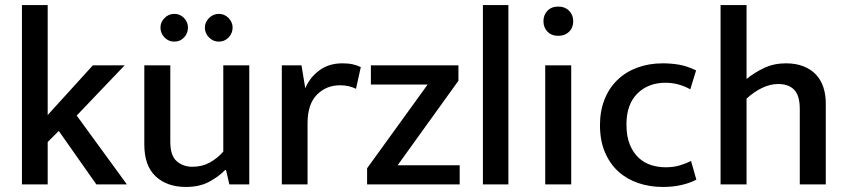

<svg xmlns="http://www.w3.org/2000/svg" viewBox="-20 -731 3359 761"><path d="M169 -168V0H67V-711H169V-275L348 -472H474L284 -273L483 0H362L213 -212Z M865 -472H968V0H889L876 -57H872Q847 -31 809 -10.5Q771 10 717 10Q642 10 597 -32Q552 -74 552 -158V-472H655V-169Q655 -114 680.5 -92Q706 -70 742 -70Q781 -70 811 -86.5Q841 -103 865 -130ZM616 -622Q616 -643 632 -659.5Q648 -676 671 -676Q694 -676 709.5 -659.5Q725 -643 725 -622Q725 -599 709.5 -582.5Q694 -566 671 -566Q648 -566 632 -582.5Q616 -599 616 -622ZM792 -622Q792 -643 808.5 -659.5Q825 -676 847 -676Q870 -676 886 -659.5Q902 -643 902 -622Q902 -599 886 -582.5Q870 -566 847 -566Q825 -566 808.5 -582.5Q792 -599 792 -622Z M1097 0V-472H1175L1190 -381Q1207 -423 1245 -451.5Q1283 -480 1337 -480Q1361 -480 1378.5 -476Q1396 -472 1410 -465L1391 -379Q1379 -385 1363.5 -389Q1348 -393 1328 -393Q1273 -393 1236 -355.5Q1199 -318 1199 -242V0Z M1797 -411 1556 -76H1802V0H1435V-64L1675 -396H1450V-472H1797Z M1894 0V-711H1995V0Z M2141 0V-472H2244V0ZM2193 -589Q2166 -589 2150 -605.5Q2134 -622 2134 -647Q2134 -672 2150 -688.5Q2166 -705 2193 -705Q2219 -705 2235.5 -688.5Q2252 -672 2252 -647Q2252 -621 2235.5 -605Q2219 -589 2193 -589Z M2618 -68Q2650 -68 2674.5 -75.5Q2699 -83 2719 -93L2740 -19Q2716 -6 2682 2Q2648 10 2607 10Q2555 10 2509.5 -5.5Q2464 -21 2430.5 -51.5Q2397 -82 2377.5 -128Q2358 -174 2358 -235Q2358 -291 2376 -336.5Q2394 -382 2427 -414Q2460 -446 2506 -463Q2552 -480 2607 -480Q2638 -480 2669.5 -475Q2701 -470 2739 -452L2716 -377Q2669 -403 2618 -403Q2549 -403 2506 -360Q2463 -317 2463 -238Q2463 -190 2476.5 -157.5Q2490 -125 2512 -105Q2534 -85 2561.5 -76.5Q2589 -68 2618 -68Z M2939 0H2836V-711H2939V-418Q2971 -444 3009.5 -462Q3048 -480 3095 -480Q3135 -480 3165 -468Q3195 -456 3214.5 -435Q3234 -414 3243.5 -385Q3253 -356 3253 -322V0H3150V-299Q3150 -352 3128 -375Q3106 -398 3064 -398Q3033 -398 3000.5 -382.5Q2968 -367 2939 -340Z"/></svg>

Font: Mukta Mahee Medium
Style: Regular
Weight: 500
Designer: Shuchita Grover, Noopur Datye, Girish Dalvi, Yashodeep Gholap
Foundry: Ek Type
Version: Version 2.538;PS 1.000;hotconv 16.6.51;makeotf.lib2.5.65220;